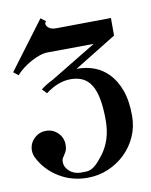

<svg xmlns="http://www.w3.org/2000/svg" viewBox="-90 -891 746 948"><g transform="rotate(-10 283.5 -417.0)"><path d="M522 -766V-678L311 -548H319Q360 -548 399.5 -533.5Q439 -519 470.5 -486.5Q502 -454 521.5 -401.5Q541 -349 541 -272Q541 -217 519.5 -169Q498 -121 461 -85.5Q424 -50 375.5 -29.5Q327 -9 272 -9Q193 -9 129 -48.5Q65 -88 32 -154Q24 -172 24 -189Q24 -224 49 -248.5Q74 -273 109 -273Q144 -273 168.5 -248.5Q193 -224 193 -189Q193 -171 188.5 -160.5Q184 -150 178.5 -142Q173 -134 168.5 -126.5Q164 -119 164 -107Q164 -81 187 -60.5Q210 -40 245 -40Q260 -40 272 -40.5Q284 -41 296.5 -47Q309 -53 323 -66.5Q337 -80 357 -106Q409 -174 409 -273Q409 -337 400.5 -381Q392 -425 375 -452Q358 -479 332.5 -491Q307 -503 273 -503Q210 -503 147 -455L125 -478Q150 -498 185 -515L416 -655L186 -653Q166 -653 144 -645.5Q122 -638 100 -626Q78 -614 58 -598.5Q38 -583 24 -567L0 -586L179 -825L204 -806Q198 -801 198 -794Q198 -783 210.5 -773Q223 -763 247 -763Z"/></g></svg>

Font: CatShop
Style: Regular
Weight: 400
Designer: Peter Wiegel
Foundry: Peter Wiegel
Version: Version 1.000 2009 initial release